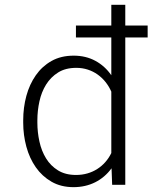

<svg xmlns="http://www.w3.org/2000/svg" viewBox="-20 -770 655 800"><path d="M595.2 -613.8H502V0H447.3L444.8 -68.8Q417 -30.8 376.5 -10.5Q335.9 9.8 286.1 9.8Q233.9 9.8 194.6 -12.9Q155.3 -35.6 129.2 -73Q103 -110.4 89.8 -158.9Q76.7 -207.5 76.7 -258.8V-269Q76.7 -321.8 89.8 -370.4Q103 -418.9 129.2 -456.3Q155.3 -493.7 194.6 -515.9Q233.9 -538.1 287.1 -538.1Q337.4 -538.1 377.2 -516.6Q417 -495.1 443.8 -456.5V-613.8H296.4V-663.6H443.8V-750H502V-663.6H595.2ZM135.7 -258.8Q135.7 -219.2 144.3 -180.2Q152.8 -141.1 171.9 -110.1Q190.9 -79.1 221.7 -60.1Q252.4 -41 296.9 -41Q321.8 -41 344 -47.4Q366.2 -53.7 385 -65.7Q403.8 -77.6 418.7 -94.5Q433.6 -111.3 443.8 -132.3V-388.2Q434.1 -410.2 419.7 -428.2Q405.3 -446.3 386.7 -459.5Q368.2 -472.7 345.7 -480Q323.2 -487.3 297.9 -487.3Q252.9 -487.3 222.2 -468Q191.4 -448.7 172.1 -417.7Q152.8 -386.7 144.3 -347.7Q135.7 -308.6 135.7 -269Z"/></svg>

Font: Roboto Mono Light
Style: Regular
Weight: 300
Designer: Google
Version: Version 2.000985; 2015; ttfautohint (v1.3)